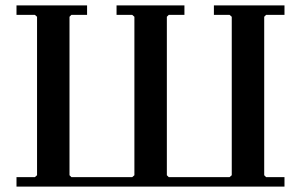

<svg xmlns="http://www.w3.org/2000/svg" viewBox="-20 -690 1113 710"><path d="M964 -635 957 -628V-42L964 -35H1032V0H41V-35H109L117 -42V-628L109 -635H41V-670H302V-635H244L237 -628V-42L244 -35H469L477 -42V-628L469 -635H411V-670H662V-635H604L597 -628V-42L604 -35H829L837 -42V-628L829 -635H771V-670H1032V-635Z"/></svg>

Font: Brygada 1918 SemiBold
Style: Regular
Weight: 600
Designer: Mateusz Machalski | Borys Kosmynka | Przemek Hoffer
Foundry: NIEPODLEGLA 2018
Version: Version 3.006